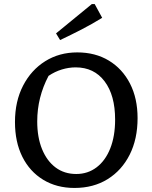

<svg xmlns="http://www.w3.org/2000/svg" viewBox="-20 -919 753 949"><path d="M348 10Q260 10 193.5 -30.5Q127 -71 90.5 -144Q54 -217 54 -316Q54 -418 94 -495.5Q134 -573 203.5 -616.5Q273 -660 362 -660Q451 -660 518 -619.5Q585 -579 622.5 -506Q660 -433 660 -335Q660 -232 621 -154.5Q582 -77 512 -33.5Q442 10 348 10ZM357 -59Q414 -59 457.5 -92Q501 -125 525 -185.5Q549 -246 549 -328Q549 -448 497 -517Q445 -586 354 -586Q320 -586 285.5 -575.5Q251 -565 220 -544Q164 -438 164 -319Q164 -240 188 -181.5Q212 -123 255 -91Q298 -59 357 -59ZM277 -721 257 -754 434 -899H448L485 -831Q435 -800 382.5 -773Q330 -746 277 -721Z"/></svg>

Font: Piazzolla SC Medium
Style: Regular
Weight: 500
Designer: Juan Pablo del Peral
Foundry: Huerta Tipografica
Version: Version 1.330